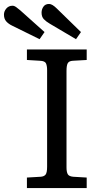

<svg xmlns="http://www.w3.org/2000/svg" viewBox="-67 -950 527 970"><path d="M69 0V-53L138 -57Q155 -58 163 -67.5Q171 -77 171 -108V-596Q171 -617 165.5 -629.5Q160 -642 135 -643L69 -647V-700H371V-647L301 -643Q282 -642 275.5 -631Q269 -620 269 -592V-104Q269 -82 275 -70.5Q281 -59 303 -57L371 -53V0ZM317 -752 185 -830Q166 -841 154.5 -853Q143 -865 143 -886Q143 -903 152.5 -916.5Q162 -930 181 -930Q197 -930 220 -907L342 -788ZM133 -752 -5 -820Q-24 -829 -35.5 -842Q-47 -855 -47 -876Q-47 -893 -35 -907Q-23 -921 -4 -921Q5 -921 13.5 -915Q22 -909 35 -898L158 -788Z"/></svg>

Font: Literata 7pt
Style: Regular
Weight: 400
Designer: Latin by Veronika Burian and Jose Scaglione. Greek by Irene Vlachou. Cyrillic by Vera Evstafieva.
Foundry: TypeTogether
Version: Version 3.002